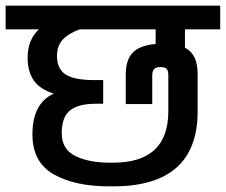

<svg xmlns="http://www.w3.org/2000/svg" viewBox="-30 -674 801 681"><path d="M626 -570V-505Q650 -492 660.5 -469Q671 -446 671 -410V-279Q671 -13 371 -13H358Q235 -13 160 -56Q85 -99 85 -197Q85 -308 161 -342Q112 -357 90 -388.5Q68 -420 68 -469Q68 -533 108 -570H-10V-654H751V-570ZM522 -570H253Q214 -556 193 -534Q172 -512 172 -474Q173 -428 204 -409Q235 -390 303 -390H336V-306H310Q248 -306 218.5 -282.5Q189 -259 189 -202Q189 -144 237.5 -120.5Q286 -97 359 -97H371Q567 -97 567 -279V-406Q567 -423 561.5 -429.5Q556 -436 539 -436Q523 -436 516.5 -429Q510 -422 510 -406V-305H416V-410Q416 -461 440.5 -487Q465 -513 522 -518Z"/></svg>

Font: Biryani SemiBold
Style: Regular
Weight: 600
Designer: Dan Reynolds and Mathieu Réguer
Foundry: Dan Reynolds and Mathieu Réguer
Version: Version 1.004; ttfautohint (v1.1) -l 5 -r 5 -G 72 -x 0 -D la